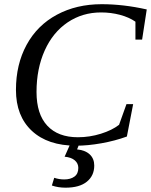

<svg xmlns="http://www.w3.org/2000/svg" viewBox="-20 -682 716 911"><path d="M341.3 9.3Q207 9.3 131.3 -61Q55.7 -131.3 55.7 -255.4Q55.7 -376.5 106.2 -469.2Q156.7 -562 249.8 -612.1Q342.8 -662.1 462.4 -662.1Q565.4 -662.1 676.3 -637.2L654.3 -494.1H622.6V-579.1Q592.3 -600.1 549.3 -611.6Q506.3 -623 459.5 -623Q371.1 -623 301 -575.9Q231 -528.8 192.1 -442.4Q153.3 -356 153.3 -245.6Q153.3 -140.6 204.3 -85.7Q255.4 -30.8 349.6 -30.8Q405.3 -30.8 458.5 -47.4Q511.7 -64 544.9 -89.8L580.1 -188H611.8L582 -34.2Q525.9 -13.7 461.2 -2.2Q396.5 9.3 341.3 9.3ZM427.2 103.5Q427.2 151.4 392.3 179.9Q357.4 208.5 291 208.5Q255.9 208.5 226.1 198.2L237.3 161.6Q260.7 169.4 284.7 169.4Q314.5 169.4 333 156Q351.6 142.6 351.6 114.7Q351.6 93.3 335 78.9Q318.4 64.5 286.6 61.5L319.8 -13.2H361.8L345.7 26.9Q384.8 30.8 406 50.8Q427.2 70.8 427.2 103.5Z"/></svg>

Font: Liberation Serif
Style: Italic
Weight: 400
Italic angle: -16.333°
Designer: Steve Matteson
Foundry: Ascender Corporation
Version: Version 2.1.5